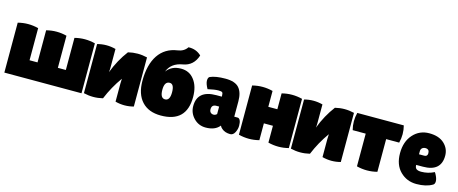

<svg xmlns="http://www.w3.org/2000/svg" viewBox="-42 -1306 4550 1906"><g transform="rotate(15 2232.5 -353.0)"><path d="M600 -513Q705 -540 810 -513V0H17V-513Q122 -540 227 -513V-183H309V-513Q414 -540 518 -513V-183H600Z M1346 -7Q1252 18 1158 -7V-193Q1158 -224 1160 -243Q1081 -133 1029 -7Q931 17 833 -7V-512Q927 -537 1022 -512V-322Q1022 -292 1019 -273Q1070 -407 1150 -512Q1248 -536 1346 -512Z M1839 -426Q1890 -360 1890 -250Q1890 10 1626 10Q1500 10 1431 -65Q1362 -140 1362 -277Q1362 -442 1428 -541Q1495 -640 1620 -658Q1686 -667 1718 -716Q1798 -719 1851 -667Q1815 -555 1708 -537Q1590 -517 1555 -422Q1605 -492 1703 -492Q1789 -492 1839 -426ZM1676 -241Q1676 -327 1630 -327Q1576 -327 1576 -242Q1576 -156 1626 -156Q1676 -156 1676 -241Z M2008 -363Q1980 -413 1980 -444.5Q1980 -476 1997 -485Q2054 -510 2153.5 -510Q2253 -510 2294 -463.5Q2335 -417 2335 -326V-168H2369Q2386 -168 2395.5 -148Q2405 -128 2405 -93Q2405 -58 2387.5 -24Q2370 10 2340 10Q2286 10 2253 -19Q2238 -31 2230 -48Q2184 10 2087 10Q2014 10 1964 -42Q1914 -94 1914 -165Q1914 -328 2109 -328H2164V-338Q2164 -364 2155.5 -371.5Q2147 -379 2116 -379Q2078 -379 2008 -363ZM2088 -179Q2088 -157 2100 -145.5Q2112 -134 2130.5 -134Q2149 -134 2164 -149V-226H2136Q2088 -226 2088 -179Z M2729 -513Q2834 -540 2939 -513V-7Q2834 20 2729 -7V-180H2636V-7Q2531 20 2426 -7V-513Q2531 -540 2636 -513V-350H2729Z M3473 -7Q3379 18 3285 -7V-193Q3285 -224 3287 -243Q3208 -133 3156 -7Q3058 17 2960 -7V-512Q3054 -537 3149 -512V-322Q3149 -292 3146 -273Q3197 -407 3277 -512Q3375 -536 3473 -512Z M3983 -520Q4006 -432 3983 -343H3849V-7Q3744 20 3639 -7V-343H3505Q3482 -432 3505 -520Z M4415 -27Q4352 10 4253 10Q4154 10 4086 -57.5Q4018 -125 4018 -244.5Q4018 -364 4083.5 -437Q4149 -510 4249 -510Q4349 -510 4403.5 -459Q4458 -408 4458 -335Q4458 -173 4272 -173H4203Q4203 -143 4219.5 -131.5Q4236 -120 4268 -120Q4338 -120 4401 -152Q4402 -153 4410 -138Q4434 -95 4434 -65.5Q4434 -36 4415 -27ZM4290 -316Q4290 -358 4249 -358Q4230 -358 4216.5 -346.5Q4203 -335 4203 -313V-282H4257Q4290 -282 4290 -316Z"/></g></svg>

Font: Lilita One Rus
Style: Regular
Weight: 400
Designer: Juan Montoreano
Foundry: Juan Montoreano
Version: Version 1.002